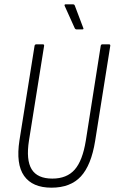

<svg xmlns="http://www.w3.org/2000/svg" viewBox="-20 -860 530 888"><path d="M218 8Q130 8 91.5 -46.5Q53 -101 70 -211L140 -649Q142 -655 148 -655H178Q185 -655 184 -648L114 -210Q100 -120 126.5 -77Q153 -34 222 -34Q289 -34 325.5 -75.5Q362 -117 377 -210L446 -649Q448 -655 453 -655H484Q491 -655 490 -648L420 -208Q402 -96 354 -44Q306 8 218 8ZM334 -724Q331 -724 328.5 -726Q326 -728 325 -731L279 -833Q278 -836 279 -838Q280 -840 283 -840H317Q324 -840 326 -834L365 -731Q367 -727 365.5 -725.5Q364 -724 360 -724Z"/></svg>

Font: Sofia Sans Condensed Light
Style: Italic
Weight: 300
Italic angle: -9°
Version: Version 4.100